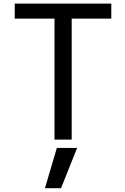

<svg xmlns="http://www.w3.org/2000/svg" viewBox="-20 -752 675 1037"><path d="M287.1 46.9H396.5L309.6 264.6H222.7ZM581.1 -651.4H367.2V2H274.4V-651.4H59.6V-732.4H581.1Z"/></svg>

Font: Gen Shin Gothic Regular
Style: Regular
Weight: 400
Designer: [Source Han Sans]
Ryoko NISHIZUKA  (kana & ideographs); Paul D. Hunt (Latin, Greek & Cyrillic); Wenlong ZHANG  (bopomofo
Version: Version 1.002.20150607